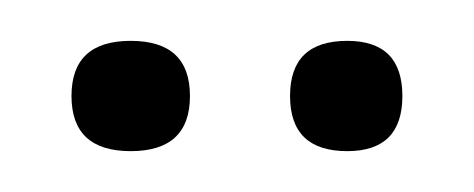

<svg xmlns="http://www.w3.org/2000/svg" viewBox="-20 -632 232 94"><path d="M15 -585Q15 -612 44 -612Q73 -612 73 -585Q73 -558 44 -558Q15 -558 15 -585ZM122 -585Q122 -612 150 -612Q177 -612 177 -585Q177 -558 150 -558Q122 -558 122 -585Z"/></svg>

Font: Poiret One
Style: Regular
Weight: 400
Designer: Denis Masharov (denis.masharov@gmail.com), Cyreal (Charset Expansion)
Foundry: Denis Masharov
Version: Version 1.101